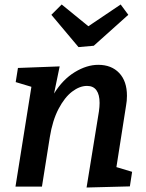

<svg xmlns="http://www.w3.org/2000/svg" viewBox="-20 -832 653 856"><path d="M499 -87 569 -66 559 -1 366 4 421 -335Q424 -356 424 -373Q424 -410 410 -429.5Q396 -449 368 -449Q335 -449 301.5 -423.5Q268 -398 241 -346.5Q214 -295 202 -220L167 0H49L120 -445L50 -466L60 -529L246 -536L221 -415Q260 -478 313.5 -510.5Q367 -543 418 -543Q477 -543 511.5 -506.5Q546 -470 546 -405Q546 -382 542 -361ZM374 -715 518 -812 552 -766 398 -628 330 -622 209 -766 255 -812Z"/></svg>

Font: Bitter Pro SemiBold
Style: Italic
Weight: 600
Italic angle: -9°
Designer: Sol Matas, and Bitter project Authors
Foundry: Sol Matas
Version: Version 1.010